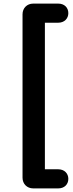

<svg xmlns="http://www.w3.org/2000/svg" viewBox="-20 -865 404 1065"><path d="M164 180H303C337 180 359 158 359 127C359 97 337 74 303 74H229V-739H303C337 -739 359 -762 359 -792C359 -823 337 -845 303 -845H164C130 -845 105 -820 105 -786V121C105 155 130 180 164 180Z"/></svg>

Font: SN Pro
Style: Bold
Weight: 700
Designer: Tobias Whetton
Foundry: Supernotes
Version: Version 1.003;Glyphs 3.3 (3324)